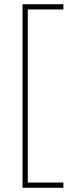

<svg xmlns="http://www.w3.org/2000/svg" viewBox="-20 -734 350 912"><path d="M281 158V133H112V-689H281V-714H87V158Z"/></svg>

Font: Noto Sans Gujarati UI SemiCondensed Thin
Style: Regular
Weight: 100
Width: 4
Designer: Jelle Bosma - Monotype Design Team, Universal Thirst
Foundry: Monotype Imaging Inc.
Version: Version 2.106